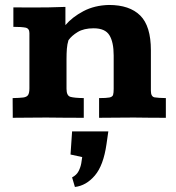

<svg xmlns="http://www.w3.org/2000/svg" viewBox="-20 -473 706 771"><path d="M31.2 0Q31.2 -2 31.2 -13.4Q31.2 -24.9 31 -39.6Q30.8 -54.2 30.8 -65.7Q30.8 -77.1 30.8 -79.1Q58.6 -79.6 73.2 -81.5Q87.9 -83.5 93 -91.8Q98.1 -100.1 98.1 -118.7V-340.3Q98.1 -358.9 82.3 -362.1Q66.4 -365.2 33.7 -365.2Q33.7 -367.7 33.7 -386Q33.7 -404.3 33.7 -422.6Q33.7 -440.9 33.7 -443.4Q54.7 -443.4 73.7 -443.1Q92.8 -442.9 110.4 -442.9Q143.6 -442.9 175.8 -443.4Q208 -443.8 242.7 -445.3V-372.1Q270 -404.3 314.7 -428Q359.4 -451.7 417.5 -453.1Q500.5 -453.1 543.2 -410.6Q585.9 -368.2 585.9 -271V-108.4Q585.9 -84.5 601.1 -82Q616.2 -79.6 646 -79.1V0Q616.2 0 587.4 -0.2Q558.6 -0.5 517.6 -1Q479.5 -1 445.3 -0.5Q411.1 0 377.9 0V-79.1Q407.2 -79.1 419.4 -81.5Q431.6 -84 434.1 -92Q436.5 -100.1 436.5 -116.2V-250Q436.5 -303.7 419.4 -331.5Q402.3 -359.4 356 -359.4Q316.9 -359.4 292.2 -344.5Q267.6 -329.6 254.9 -311.5Q250 -295.9 248.5 -277.1Q247.1 -258.3 247.1 -236.3V-116.2Q247.1 -88.4 263.2 -84Q279.3 -79.6 316.4 -79.1V0Q280.8 0 247.3 -0.2Q213.9 -0.5 166 -1Q125.5 -1 94 -0.5Q62.5 0 31.2 0ZM280.8 277.8 269.5 239.3Q287.6 230 295.7 214.1Q303.7 198.2 306.4 182.4Q309.1 166.5 310.1 157.7L263.2 147.5L269.5 54.7H415L407.7 105.5Q395.5 191.4 360.8 231.9Q326.2 272.5 280.8 277.8Z"/></svg>

Font: Kameron
Style: Regular
Weight: 400
Designer: Vernon Adams
Foundry: Vernon Adams
Version: Version 1.100